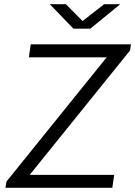

<svg xmlns="http://www.w3.org/2000/svg" viewBox="-20 -898 646 918"><path d="M6 0 11 -30 490 -624H118L127 -686H606L602 -657L122 -62H526L517 0ZM331 -761 218 -878H295L387 -785H359L478 -878H555L412 -761Z"/></svg>

Font: Chivo ExtraLight
Style: Italic
Weight: 250
Italic angle: -8.05°
Designer: Hector Gatti
Foundry: Omnibus-Type
Version: Version 2.002